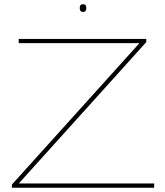

<svg xmlns="http://www.w3.org/2000/svg" viewBox="-20 -883 774 903"><path d="M36 0V-15L634 -678V-680H68V-700H668V-685L70 -22V-20H705V0ZM370 -827Q361 -827 358 -832.5Q355 -838 355 -845Q355 -853 358 -858Q361 -863 370 -863Q380 -863 383 -858Q386 -853 386 -845Q386 -838 383 -832.5Q380 -827 370 -827Z"/></svg>

Font: Georama Extended Thin
Style: Regular
Weight: 100
Width: 7
Designer: Jean-Baptiste Levee
Foundry: Production Type
Version: Version 1.000